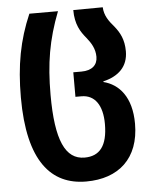

<svg xmlns="http://www.w3.org/2000/svg" viewBox="-55 -593 706 889"><g transform="rotate(-5 297.5 -148.5)"><path d="M310 250C461 250 558 164 558 3C558 -121 501 -184 429 -202V-205C501 -222 545 -264 545 -335C545 -390 526 -423 503 -452C477 -482 458 -508 456 -547L319 -546C319 -479 343 -443 368 -413C389 -387 407 -359 407 -321C407 -283 381 -259 332 -259H294V-145H322C384 -145 419 -95 419 -8C419 94 382 139 312 139C223 139 180 48 180 -164C180 -310 198 -418 248 -547H115C64 -429 42 -313 42 -164C42 133 147 250 310 250Z"/></g></svg>

Font: Noto Sans Georgian Condensed Bold
Style: Regular
Weight: 700
Width: 3
Designer: Monotype Design Team, Akaki Razmadze
Foundry: Google LLC
Version: Version 2.005